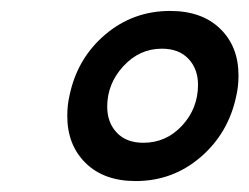

<svg xmlns="http://www.w3.org/2000/svg" viewBox="-20 -757 456 351"><path d="M103 -545Q103 -565 107 -582Q121 -650 172 -693.5Q223 -737 291 -737Q349 -737 382.5 -704.5Q416 -672 416 -619Q416 -599 412 -582Q398 -514 347 -470Q296 -426 228 -426Q170 -426 136.5 -459Q103 -492 103 -545ZM342 -602Q342 -631 324.5 -649.5Q307 -668 276 -668Q235 -668 205.5 -636Q176 -604 176 -562Q176 -533 193.5 -514.5Q211 -496 242 -496Q284 -496 313 -527.5Q342 -559 342 -602Z"/></svg>

Font: Taviraj ExtraBold
Style: Italic
Weight: 800
Italic angle: -12°
Designer: Katatrad Team
Foundry: CadsonDemak
Version: Version 1.001